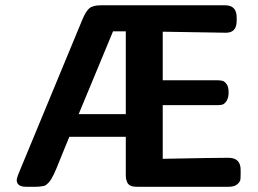

<svg xmlns="http://www.w3.org/2000/svg" viewBox="-20 -714 987 734"><path d="M43.9 -25.9Q43.9 -29.8 48.8 -44.9L294.9 -639.2Q307.1 -668.9 320.6 -681.4Q334 -693.8 365.2 -693.8H840.8Q884.8 -693.8 884.8 -647V-634.8Q884.8 -588.9 844.2 -588.9H842.8L602.1 -592.8V-407.2H808.1Q822.3 -407.2 830.6 -405Q838.9 -402.8 846.4 -392.3Q854 -381.8 854 -360.8Q854 -339.8 845.9 -327.9Q837.9 -315.9 829.8 -314Q821.8 -312 810.1 -312H602.1V-106.9Q802.2 -110.8 853 -110.8Q899.9 -110.8 899.9 -64.9V-49.8Q899.9 -34.7 898.9 -26.9Q897.9 -19 887 -9.5Q876 0 855 0H503.9Q487.8 0 478.5 -4.4Q469.2 -8.8 465.6 -18.8Q461.9 -28.8 461.4 -33.4Q460.9 -38.1 460.9 -46.9V-190.9H245.1Q236.3 -168.9 225.6 -143.6Q214.8 -118.2 209.5 -104Q204.1 -89.8 197 -73Q189.9 -56.2 186 -48.1Q182.1 -40 176.5 -30.5Q170.9 -21 167 -17.1Q163.1 -13.2 158 -8.5Q152.8 -3.9 146.5 -2.9Q140.1 -2 133.5 -1Q127 0 117.2 0H80.1Q43.9 0 43.9 -25.9ZM280.8 -277.8H460.9V-594.2H412.1Z"/></svg>

Font: CMU Sans Serif
Style: Bold
Weight: 700
Version: Version 0.7.0